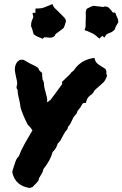

<svg xmlns="http://www.w3.org/2000/svg" viewBox="-20 -897 605 950"><path d="M312.5 -255.9Q305.7 -250 300.8 -241.7Q295.9 -233.4 291 -224.6Q286.1 -213.9 280.3 -204.1Q274.4 -194.3 265.6 -186.5Q260.7 -171.9 255.9 -163.6Q251 -155.3 240.2 -144.5Q230.5 -105.5 194.3 -59.6Q193.4 -50.8 189 -42.5Q184.6 -34.2 179.7 -26.4Q177.7 -23.4 175.8 -20Q173.8 -16.6 172.9 -14.6L170.9 -4.9Q166 2.9 160.2 8.8Q154.3 14.6 149.4 19.5Q147.5 22.5 142.6 27.3L127.9 33.2Q56.6 23.4 41 -43L42 -52.7Q43.9 -57.6 45.4 -63Q46.9 -68.4 48.8 -74.2Q52.7 -87.9 58.1 -101.6Q63.5 -115.2 74.2 -126Q76.2 -132.8 83 -147.9Q89.8 -163.1 106.4 -193.4Q120.1 -216.8 127.9 -230.5Q135.7 -244.1 140.6 -252Q130.9 -267.6 117.2 -280.3Q104.5 -304.7 95.2 -327.1Q85.9 -349.6 81.1 -367.2Q80.1 -379.9 78.1 -388.7Q76.2 -397.5 74.2 -407.2Q71.3 -418 69.3 -428.7Q67.4 -439.5 67.4 -451.2Q62.5 -458 61.5 -464.8L63.5 -474.6Q66.4 -481.4 64.5 -492.7Q62.5 -503.9 59.6 -515.6Q57.6 -525.4 55.2 -537.1Q52.7 -548.8 53.7 -560.5Q54.7 -572.3 60.1 -582.5Q65.4 -592.8 78.1 -600.6L94.7 -601.6Q103.5 -596.7 111.8 -592.3Q120.1 -587.9 127.9 -583Q138.7 -578.1 148.4 -573.2Q158.2 -568.4 168.9 -560.5L175.8 -546.9L188.5 -536.1V-525.4Q189.5 -521.5 189.5 -514.6Q189.5 -502 193.4 -499L197.3 -487.3Q197.3 -473.6 200.2 -461.4Q203.1 -449.2 206.1 -438.5Q209 -427.7 211.9 -416Q214.8 -404.3 212.9 -390.6Q218.8 -393.6 222.7 -397.5Q224.6 -399.4 226.6 -400.4Q228.5 -401.4 230.5 -403.3L288.1 -481.4L286.1 -491.2L306.6 -510.7Q314.5 -518.6 321.8 -525.4Q329.1 -532.2 334 -540L344.7 -547.9Q376 -596.7 433.6 -608.4L447.3 -610.4L451.2 -597.7Q455.1 -586.9 467.3 -578.1Q479.5 -569.3 493.2 -561.5L502 -555.7Q506.8 -545.9 506.8 -541Q506.8 -536.1 505.9 -532.2L509.8 -522.5Q502 -499 490.7 -488.3Q479.5 -477.5 468.8 -468.8Q460 -460.9 452.6 -454.6Q445.3 -448.2 441.4 -438.5L434.6 -430.7Q414.1 -418.9 408.2 -399.4L405.3 -387.7H393.6Q392.6 -387.7 389.2 -384.3Q385.7 -380.9 378.9 -367.2Q372.1 -357.4 369.1 -354.5Q366.2 -351.6 364.3 -349.6Q363.3 -345.7 361.8 -342.3Q360.4 -338.9 358.4 -334Q345.7 -321.3 342.8 -314.9Q339.8 -308.6 335.9 -300.8Q332 -293 328.6 -285.6Q325.2 -278.3 317.4 -270.5ZM564.5 -797.9 565.4 -787.1Q558.6 -775.4 554.2 -767.6Q549.8 -759.8 547.9 -751Q537.1 -740.2 531.2 -737.8Q525.4 -735.4 520.5 -733.4Q509.8 -729.5 505.9 -725.6L496.1 -710.9L486.3 -719.7L471.7 -706.1Q460.9 -714.8 456.1 -719.2Q451.2 -723.6 446.8 -726.6Q442.4 -729.5 435.1 -732.9Q427.7 -736.3 412.1 -743.2L398.4 -748L402.3 -760.7Q404.3 -765.6 403.8 -778.3Q403.3 -791 404.3 -799.8Q405.3 -815.4 404.3 -829.1Q403.3 -842.8 409.2 -853.5Q429.7 -864.3 441.4 -868.2Q451.2 -867.2 460 -866.2Q468.8 -865.2 477.5 -864.3Q484.4 -863.3 486.3 -862.8Q488.3 -862.3 488.8 -862.3Q489.3 -862.3 491.2 -862.8Q493.2 -863.3 499 -865.2L510.7 -863.3Q517.6 -860.4 522 -855Q526.4 -849.6 531.2 -844.7Q535.2 -836.9 539.1 -835L550.8 -834L554.7 -822.3Q559.6 -812.5 561 -808.1Q562.5 -803.7 564.5 -797.9ZM272.5 -835.9Q283.2 -824.2 293.9 -814.5Q304.7 -804.7 306.6 -793Q302.7 -777.3 300.3 -771.5Q297.9 -765.6 294.9 -758.8Q282.2 -748 265.6 -736.3Q259.8 -731.4 257.8 -730.5Q255.9 -729.5 255.4 -729Q254.9 -728.5 254.4 -727.1Q253.9 -725.6 251 -719.7L241.2 -712.9Q233.4 -710 226.6 -710.4Q219.7 -710.9 212.9 -711.9Q210 -711.9 205.6 -712.4Q201.2 -712.9 199.2 -712.9L191.4 -705.1L179.7 -710Q168.9 -714.8 164.6 -716.3Q160.2 -717.8 155.3 -721.7L146.5 -727.5Q142.6 -742.2 140.1 -750.5Q137.7 -758.8 133.8 -766.6Q133.8 -783.2 135.7 -789.1Q137.7 -794.9 139.6 -799.8Q145.5 -810.5 144.5 -815.4L140.6 -833L155.3 -834V-854.5Q168.9 -855.5 175.8 -855.5Q182.6 -855.5 188.5 -856.9Q194.3 -858.4 201.7 -861.3Q209 -864.3 225.6 -871.1L239.3 -877L245.1 -864.3Q247.1 -860.4 256.3 -851.6Q265.6 -842.8 272.5 -835.9Z"/></svg>

Font: Permanent Marker
Style: Regular
Weight: 400
Designer: Font Diner, Inc
Foundry: Font Diner, Inc
Version: Version 1.000